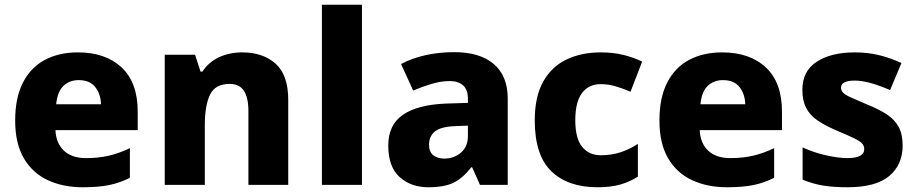

<svg xmlns="http://www.w3.org/2000/svg" viewBox="-20 -780 3867 810"><path d="M309 -559Q425 -559 493 -495.5Q561 -432 561 -309V-231H214Q216 -177 249 -145Q282 -113 343 -113Q395 -113 438.5 -123Q482 -133 528 -155V-30Q487 -9 441.5 0.5Q396 10 329 10Q246 10 181.5 -20Q117 -50 80.5 -112.5Q44 -175 44 -271Q44 -368 77 -432Q110 -496 169.5 -527.5Q229 -559 309 -559ZM312 -442Q273 -442 247.5 -417.5Q222 -393 217 -340H406Q405 -383 382 -412.5Q359 -442 312 -442Z M1002 -559Q1089 -559 1142.5 -511.5Q1196 -464 1196 -358V0H1028V-311Q1028 -368 1009 -397Q990 -426 949 -426Q888 -426 866 -380.5Q844 -335 844 -250V0H675V-549H803L826 -478H834Q860 -518 904 -538.5Q948 -559 1002 -559Z M1507 0H1338V-760H1507Z M1897 -560Q2004 -560 2063 -510Q2122 -460 2122 -364V0H2005L1972 -74H1968Q1933 -29 1894 -9.5Q1855 10 1787 10Q1714 10 1666 -33Q1618 -76 1618 -166Q1618 -253 1679.5 -295.5Q1741 -338 1860 -343L1954 -346V-362Q1954 -402 1933.5 -420Q1913 -438 1877 -438Q1841 -438 1802 -426.5Q1763 -415 1723 -398L1672 -510Q1717 -534 1774 -547Q1831 -560 1897 -560ZM1903 -248Q1840 -246 1815 -225.5Q1790 -205 1790 -170Q1790 -139 1808 -125Q1826 -111 1854 -111Q1896 -111 1925 -136.5Q1954 -162 1954 -206V-250Z M2500 10Q2376 10 2306 -57.5Q2236 -125 2236 -272Q2236 -372 2271.5 -435.5Q2307 -499 2370 -529Q2433 -559 2514 -559Q2568 -559 2611.5 -548Q2655 -537 2689 -520L2640 -393Q2605 -408 2575 -416.5Q2545 -425 2514 -425Q2463 -425 2435 -387Q2407 -349 2407 -273Q2407 -196 2436 -160.5Q2465 -125 2515 -125Q2559 -125 2597.5 -137.5Q2636 -150 2671 -173V-35Q2637 -13 2597 -1.5Q2557 10 2500 10Z M3027 -559Q3143 -559 3211 -495.5Q3279 -432 3279 -309V-231H2932Q2934 -177 2967 -145Q3000 -113 3061 -113Q3113 -113 3156.5 -123Q3200 -133 3246 -155V-30Q3205 -9 3159.5 0.5Q3114 10 3047 10Q2964 10 2899.5 -20Q2835 -50 2798.5 -112.5Q2762 -175 2762 -271Q2762 -368 2795 -432Q2828 -496 2887.5 -527.5Q2947 -559 3027 -559ZM3030 -442Q2991 -442 2965.5 -417.5Q2940 -393 2935 -340H3124Q3123 -383 3100 -412.5Q3077 -442 3030 -442Z M3788 -166Q3788 -85 3731.5 -37.5Q3675 10 3555 10Q3497 10 3453.5 3Q3410 -4 3366 -22V-158Q3414 -136 3466 -124.5Q3518 -113 3554 -113Q3592 -113 3609 -123Q3626 -133 3626 -151Q3626 -164 3617.5 -174Q3609 -184 3583.5 -196.5Q3558 -209 3508 -230Q3459 -251 3427.5 -273Q3396 -295 3380.5 -325.5Q3365 -356 3365 -402Q3365 -480 3425.5 -519.5Q3486 -559 3586 -559Q3639 -559 3686 -548Q3733 -537 3783 -514L3735 -400Q3694 -418 3655.5 -429Q3617 -440 3586 -440Q3528 -440 3528 -410Q3528 -399 3536.5 -389.5Q3545 -380 3569.5 -369Q3594 -358 3641 -338Q3688 -319 3721 -297.5Q3754 -276 3771 -245Q3788 -214 3788 -166Z"/></svg>

Font: Noto Sans ExtraBold
Style: Regular
Weight: 800
Designer: Monotype Design Team
Foundry: Monotype Imaging Inc.
Version: Version 2.007